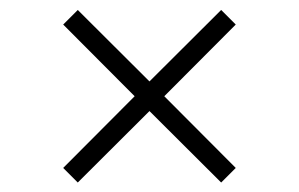

<svg xmlns="http://www.w3.org/2000/svg" viewBox="-20 -454 615 395"><path d="M110 -108.5 257 -256 110 -403.5 140 -433.5 287.5 -286.5 435 -433.5 465 -403.5 318 -256 465 -108.5 435 -78.5 287.5 -225.5 140 -78.5Z"/></svg>

Font: Newsreader 72pt
Style: Bold
Weight: 700
Designer: Hugues Gentile
Foundry: Production Type
Version: Version 1.003; ttfautohint (v1.8.3)